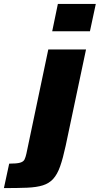

<svg xmlns="http://www.w3.org/2000/svg" viewBox="-128 -763 510 982"><path d="M139 -603 168 -743H362L332 -603ZM-108 199 -81 74Q-42 74 -25 69Q-8 64 -2.5 52.5Q3 41 7 23L119 -510H312L208 -18Q194 47 179.5 88Q165 129 144 152Q123 175 91 185Q59 195 10.5 197Q-38 199 -108 199Z"/></svg>

Font: Saira ExtraBold
Style: Italic
Weight: 800
Italic angle: -12°
Designer: Hector Gatti with collaboration of the Omnibus-Type team
Foundry: Omnibus-Type
Version: Version 1.100; ttfautohint (v1.8.3)